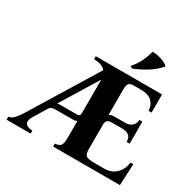

<svg xmlns="http://www.w3.org/2000/svg" viewBox="-185 -1081 1300 1282"><g transform="rotate(30 465.0 -440.0)"><path d="M878 -165H901L893 0H378V-23Q407 -25 420 -38Q433 -51 433 -100V-230Q427 -225 417 -223.5Q407 -222 396 -222H273Q253 -222 241 -218Q229 -214 217 -194L160 -100Q139 -66 150 -45.5Q161 -25 205 -23V0H19V-23Q41 -25 60.5 -45.5Q80 -66 101 -100L413 -609Q388 -641 323 -642V-665H834V-525H811Q809 -568 781.5 -595Q754 -622 697 -622H637Q616 -622 604.5 -611Q593 -600 593 -565V-368Q601 -374 612.5 -376Q624 -378 640 -378H717Q747 -378 767 -395Q787 -412 788 -442H811V-272H788Q787 -309 767 -322Q747 -335 717 -335H642Q615 -335 604 -326Q593 -317 593 -291V-100Q593 -65 608.5 -54Q624 -43 669 -43H744Q804 -43 839 -79Q874 -115 878 -165ZM433 -294V-545H431L257 -261Q262 -264 269.5 -264.5Q277 -265 286 -265H406Q421 -265 427 -270.5Q433 -276 433 -294ZM637 -880Q654 -881 677.5 -876.5Q701 -872 723.5 -862.5Q746 -853 760 -838Q726 -798 677.5 -767Q629 -736 575 -715L556 -724Q591 -763 609 -802Q627 -841 637 -880Z"/></g></svg>

Font: Bona Nova
Style: Bold
Weight: 700
Designer: Mateusz Machalski
Foundry: Capitalics
Version: Version 4.001; ttfautohint (v1.8.3)